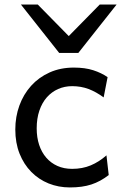

<svg xmlns="http://www.w3.org/2000/svg" viewBox="-20 -801 538 833"><path d="M451.7 -41.5Q433.1 -27.3 414.8 -17.3Q396.5 -7.3 376.5 -0.7Q356.4 5.9 333.5 9Q310.5 12.2 283.2 12.2Q233.9 12.2 190.9 -5.1Q147.9 -22.5 115.7 -55.2Q83.5 -87.9 64.9 -134.3Q46.4 -180.7 46.4 -239.3Q46.4 -294.4 64.2 -343.3Q82 -392.1 115 -428.7Q147.9 -465.3 195.1 -486.6Q242.2 -507.8 300.3 -507.8Q349.1 -507.8 384.5 -496.3Q419.9 -484.9 446.8 -466.3L429.7 -378.4Q396.5 -402.8 363.8 -415Q331.1 -427.2 293 -427.2Q260.3 -427.2 232.2 -414.8Q204.1 -402.3 183.3 -378.9Q162.6 -355.5 150.9 -321.3Q139.2 -287.1 139.2 -244.1Q139.2 -204.6 149.9 -172.4Q160.6 -140.1 180.7 -116.9Q200.7 -93.8 229 -81.1Q257.3 -68.4 293 -68.4Q337.4 -68.4 373.5 -83.5Q409.7 -98.6 441.9 -127ZM144 -781.2 278.3 -644.5 412.6 -781.2H485.8L319.8 -571.3H236.8L70.8 -781.2Z"/></svg>

Font: Andika Compact
Style: Regular
Weight: 400
Designer: Victor Gaultney, Annie Olsen, Julie Remington, Don Collingsworth, Eric Hays, Becca Hirsbrunner
Foundry: SIL International
Version: Version 5.000 ; LnSpcTght